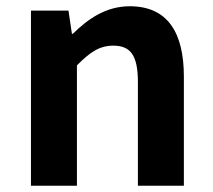

<svg xmlns="http://www.w3.org/2000/svg" viewBox="-20 -594 681 614"><path d="M79 0H226V-385C267 -426 297 -448 342 -448C397 -448 421 -418 421 -331V0H568V-349C568 -490 516 -574 395 -574C319 -574 262 -534 213 -486H210L199 -560H79Z"/></svg>

Font: Noto Sans CJK TC
Style: Bold
Weight: 700
Designer: Ryoko NISHIZUKA 西塚涼子 (kana, bopomofo & ideographs); Paul D. Hunt (Latin, Greek & Cyrillic); Sandoll Communications 산돌커뮤니
Foundry: Adobe
Version: Version 2.004;hotconv 1.0.118;makeotfexe 2.5.65603